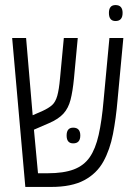

<svg xmlns="http://www.w3.org/2000/svg" viewBox="-20 -738 532 758"><path d="M80 0 28 -588H83L109 -283L148 -300Q172 -311 185.5 -323Q199 -335 206 -359.5Q213 -384 217 -429L232 -588H287L272 -428Q267 -377 258.5 -344Q250 -311 230.5 -289.5Q211 -268 174 -252L114 -226L130 -54H168Q231 -54 271 -69Q311 -84 334 -117Q357 -150 369.5 -205.5Q382 -261 389 -342L412 -588H467L444 -342Q438 -271 426 -209Q414 -147 388 -100Q362 -53 312.5 -26.5Q263 0 182 0ZM243 -203Q243 -234 269 -234Q297 -234 297 -203Q297 -172 269 -172Q243 -172 243 -203ZM436 -655Q410 -655 410 -687Q410 -718 436 -718Q464 -718 464 -687Q464 -655 436 -655Z"/></svg>

Font: Noto Sans Hebrew ExtraCondensed Light
Style: Regular
Weight: 300
Width: 2
Designer: Monotype Design Team
Foundry: Monotype Imaging Inc.
Version: Version 2.004; ttfautohint (v1.8.4.7-5d5b)